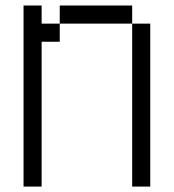

<svg xmlns="http://www.w3.org/2000/svg" viewBox="-20 -687 640 707"><path d="M533.3 0H466.7V-600H533.3ZM66.7 0V-666.7H133.3V-600H200V-533.3H133.3V0ZM200 -600V-666.7H466.7V-600Z"/></svg>

Font: Galmuri14 Regular
Style: Regular
Weight: 400
Designer: Lee Minseo (quiple)
Version: Version 2.399;hotconv 1.1.1;makeotfexe 2.6.0 DEVELOPMENT